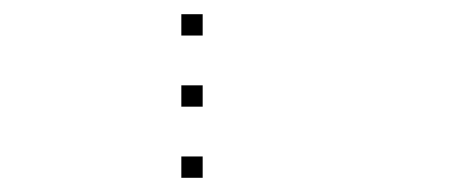

<svg xmlns="http://www.w3.org/2000/svg" viewBox="-20 -685 640 270"><path d="M236 -665Q235 -665 235 -665Q235 -665 235 -664V-636Q235 -635 235 -635Q235 -635 236 -635H264Q265 -635 265 -635Q265 -635 265 -636V-664Q265 -665 265 -665Q265 -665 264 -665ZM236 -565Q235 -565 235 -565Q235 -565 235 -564V-536Q235 -535 235 -535Q235 -535 236 -535H264Q265 -535 265 -535Q265 -535 265 -536V-564Q265 -565 265 -565Q265 -565 264 -565ZM236 -465Q235 -465 235 -465Q235 -465 235 -464V-436Q235 -435 235 -435Q235 -435 236 -435H264Q265 -435 265 -435Q265 -435 265 -436V-464Q265 -465 265 -465Q265 -465 264 -465Z"/></svg>

Font: Doto Black Thin
Style: Regular
Weight: 250
Monospace: yes
Version: Version 1.000